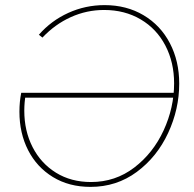

<svg xmlns="http://www.w3.org/2000/svg" viewBox="-20 -726 758 751"><path d="M669 -363 666 -344H73L68 -363ZM74 -363 81 -360Q75 -326 75 -293Q75 -214 107.5 -150.5Q140 -87 199 -50.5Q258 -14 336 -14Q431 -14 505 -70.5Q579 -127 620 -216Q661 -305 661 -400Q661 -482 627 -547.5Q593 -613 530.5 -650Q468 -687 387 -687Q319 -687 257 -659Q195 -631 146 -579L132 -590Q180 -645 247 -675.5Q314 -706 389 -706Q475 -706 541.5 -666.5Q608 -627 644.5 -557Q681 -487 681 -399Q681 -299 637.5 -205.5Q594 -112 515 -53.5Q436 5 334 5Q250 5 187 -33.5Q124 -72 90 -138.5Q56 -205 56 -289Q56 -328 63 -363Z"/></svg>

Font: Fixel Italic Variable 20240409 Display Thin
Style: Italic
Weight: 100
Italic angle: -10°
Designer: AlfaBravo + MacPaw
Foundry: Kyrylo Tkachov, Marchela Mozhyna, Serhii Makarenko, Maria Weinstein, Zakhar Kryvoshyya
Version: Version 1.211;Glyphs 3.2 (3225)